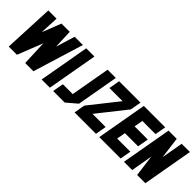

<svg xmlns="http://www.w3.org/2000/svg" viewBox="134 -1648 2577 2577"><g transform="rotate(45 1423.0 -359.5)"><path d="M125 0 158.2 -718.8H314.5L301.8 -449.2L408.2 -718.8H564.5L575.2 -449.2L658.2 -718.8H814.5L593.8 0H437.5L422.9 -359.4L281.2 0Z M906.2 0H750L877 -718.8H1033.2Z M1283.2 -718.8H1439.5L1334.5 -125L1187.5 0H968.8L996.1 -156.2H1183.6Z M1808.6 -156.2 1781.2 0H1375L1402.3 -156.2L1724.1 -562.5H1474.1L1502 -718.8H1908.2L1880.4 -562.5L1558.6 -156.2Z M2277.3 -156.2 2250 0H1843.8L1970.7 -718.8H2377L2349.1 -562.5H2099.1L2077.1 -437.5H2327.1L2299.8 -281.2H2049.8L2027.3 -156.2Z M2468.8 0H2312.5L2439.5 -718.8H2595.7L2634.8 -410.6L2689.5 -718.8H2845.7L2718.8 0H2562.5L2522.9 -308.1Z"/></g></svg>

Font: Signwood
Style: Italic
Weight: 400
Italic angle: -10°
Designer: GGBotNet
Foundry: GGBotNet
Version: 0.95